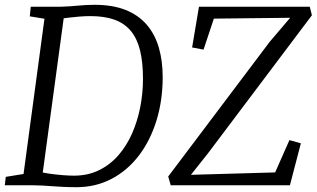

<svg xmlns="http://www.w3.org/2000/svg" viewBox="-21 -771 1318 799"><path d="M107 -743H232Q267.5 -744 302.5 -747.5Q337.5 -751 372 -751Q448 -751 501.8 -729.5Q555.5 -708 589.8 -668Q624 -628 640 -572.8Q656 -517.5 656 -450Q656 -353 630.2 -269.5Q604.5 -186 557 -123.8Q509.5 -61.5 443.5 -26.8Q377.5 8 297 8Q268.5 8 244.2 6.8Q220 5.5 198 4Q176 2.5 155.5 1.2Q135 0 114 0H-1L3 -35L77 -47L164 -693L103 -703ZM152 -16.5 137 -58Q155.5 -52.5 183 -48.5Q210.5 -44.5 238.5 -42.2Q266.5 -40 286.5 -40Q345 -40 391.2 -62.8Q437.5 -85.5 472 -125.2Q506.5 -165 529 -216.5Q551.5 -268 562.8 -326Q574 -384 574 -443Q574 -512 561.8 -561.5Q549.5 -611 523.2 -642.5Q497 -674 455.5 -689Q414 -704 355 -704Q334 -704 309 -702Q284 -700 262 -697.2Q240 -694.5 227 -692.5L249 -731.5ZM689.5 0 679 -36.5 1101 -596.5 1186.5 -697 869 -693.5 826 -564.5 778.5 -573.5 807 -743H1268L1277 -707.5L844.5 -133L773.5 -43.5L1124 -53.5L1183.5 -188L1231 -174.5L1185.5 0Z"/></svg>

Font: Merriweather Light
Style: Italic
Weight: 300
Italic angle: -7.8°
Designer: Eben Sorkin
Foundry: Eben Sorkin
Version: Version 2.101